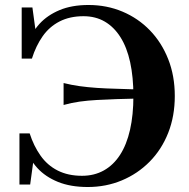

<svg xmlns="http://www.w3.org/2000/svg" viewBox="-20 -740 758 770"><path d="M541 -381V-345Q490 -344 447.5 -342.5Q405 -341 368.5 -339Q332 -337 299.5 -332.5Q267 -328 235 -319V-407Q267 -399 299.5 -394.5Q332 -390 368.5 -387.5Q405 -385 447.5 -384Q490 -383 541 -381ZM332 10Q263 10 212.5 -10.5Q162 -31 130 -66Q98 -101 84 -146L118 -125L101 0H58V-205H99Q115 -155 142.5 -116Q170 -77 211.5 -56Q253 -35 309 -35Q358 -35 396.5 -56.5Q435 -78 461.5 -119Q488 -160 501.5 -219.5Q515 -279 515 -355Q515 -431 502 -490.5Q489 -550 463 -591Q437 -632 400 -653.5Q363 -675 315 -675Q260 -675 219 -654Q178 -633 151 -594.5Q124 -556 108 -505H67V-710H110L127 -585L93 -564Q107 -610 138.5 -644.5Q170 -679 219 -699.5Q268 -720 335 -720Q408 -720 471 -693.5Q534 -667 581 -618.5Q628 -570 654.5 -503Q681 -436 681 -355Q681 -274 654.5 -207Q628 -140 580 -91.5Q532 -43 468.5 -16.5Q405 10 332 10Z"/></svg>

Font: Roboto Serif 144pt SemiBold
Style: Regular
Weight: 600
Version: Version 1.008